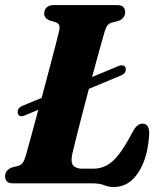

<svg xmlns="http://www.w3.org/2000/svg" viewBox="-20 -720 628 754"><path d="M49.5 -276.5Q47 -296 70.5 -305.5L143.5 -335.5Q158.5 -392 173 -446.5Q187.5 -501 198.2 -542.5Q209 -584 213 -602Q218 -626 199 -632.5L173.5 -640Q153.5 -649.5 153.5 -666.5Q153.5 -681.5 163.2 -690.8Q173 -700 191 -700H439Q458 -700 464.8 -692Q471.5 -684 471.5 -671.5Q471.5 -659.5 464.2 -651Q457 -642.5 447 -638.5L418.5 -631Q408.5 -628 402.5 -620.8Q396.5 -613.5 391 -596Q382.5 -566.5 369.2 -519Q356 -471.5 341.5 -417.5L446 -461Q456.5 -465 464.5 -462.5Q472.5 -460 473.5 -452Q477.5 -432 452.5 -422.5L329 -371Q314 -314.5 300.2 -261Q286.5 -207.5 276.5 -168Q266.5 -128.5 263.5 -114Q257 -82.5 267.8 -70Q278.5 -57.5 304 -57.5H345Q375 -57.5 399.2 -70.5Q423.5 -83.5 447 -114Q470.5 -144.5 498.5 -197.5Q509 -218 518.8 -226.2Q528.5 -234.5 539 -234.5Q553.5 -234.5 560 -223.8Q566.5 -213 566 -195Q561 -100.5 523.5 -43Q486 14.5 427 14.5Q406 14.5 389 7.2Q372 0 340 0H32.5Q13.5 0 6.8 -8Q0 -16 0 -28.5Q0 -40.5 7.2 -49Q14.5 -57.5 25.5 -62L51 -68.5Q63.5 -72.5 69.5 -81Q75.5 -89.5 81 -108Q87 -129.5 100.8 -179Q114.5 -228.5 130.5 -289L77 -266.5Q53.5 -257.5 49.5 -276.5Z"/></svg>

Font: Fraunces 72pt Soft
Style: Bold Italic
Weight: 700
Italic angle: -16°
Version: Version 1.000;[b76b70a41]